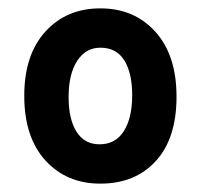

<svg xmlns="http://www.w3.org/2000/svg" viewBox="-20 -550 482 459"><path d="M220 -111Q139 -111 88.5 -166.5Q38 -222 38 -321Q38 -419 88.5 -474.5Q139 -530 220 -530Q301 -530 351.5 -474Q402 -418 402 -319Q402 -219 352.5 -165Q303 -111 220 -111ZM218 -205Q256 -205 276 -236.5Q296 -268 296 -322Q296 -376 277 -406Q258 -436 220 -436Q185 -436 164.5 -404.5Q144 -373 144 -318Q144 -265 163 -235Q182 -205 218 -205Z"/></svg>

Font: Noto Sans ExtraCondensed SemiBold
Style: Italic
Weight: 600
Width: 2
Italic angle: -12°
Designer: Monotype Design Team
Foundry: Monotype Imaging Inc.
Version: Version 2.013; ttfautohint (v1.8.4.7-5d5b)